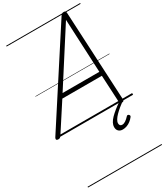

<svg xmlns="http://www.w3.org/2000/svg" viewBox="-441 -1278 1749 2040"><g transform="rotate(-30 433.5 -257.5)"><path d="M-17 14Q-33 14 -38.5 5Q-44 -4 -35 -20L671 -1109Q679 -1121 687 -1125.5Q695 -1130 709 -1130Q722 -1130 728 -1124.5Q734 -1119 735 -1103L790 -14Q791 0 784.5 7Q778 14 763 14Q749 14 744 8.5Q739 3 738 -10L721 -340H236L21 -9Q11 5 4 9.5Q-3 14 -17 14ZM268 -390H719L688 -1045ZM630 266Q598 266 579.5 248Q561 230 561 199Q561 173 574.5 147.5Q588 122 613 96.5Q638 71 671.5 44Q705 17 746 -11L787 -8V-4Q753 21 722.5 46Q692 71 668 95.5Q644 120 630.5 142.5Q617 165 617 184Q617 200 625 209.5Q633 219 649 219Q670 219 691 205Q712 191 736 165Q741 159 748.5 158Q756 157 764 165Q770 171 771 177.5Q772 184 766 192Q749 214 727 231Q705 248 680 257Q655 266 630 266ZM0 605H908V615H0ZM0 -20H908V0H0ZM0 -505H908V-500H0ZM0 -1125H908V-1115H0Z"/></g></svg>

Font: Playwrite CU Guides
Style: Regular
Weight: 400
Designer: Veronika Burian, José Scaglione
Foundry: TypeTogether
Version: Version 1.003